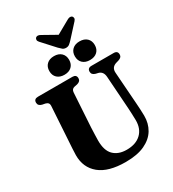

<svg xmlns="http://www.w3.org/2000/svg" viewBox="-252 -1214 1235 1367"><g transform="rotate(-30 366.0 -530.5)"><path d="M578 -306 559.5 -576Q556.5 -621.5 519.5 -631.5L500 -636Q469.5 -644.5 469.5 -670Q469.5 -700 502.5 -700H684.5Q717 -700 717 -670Q717 -645.5 687 -636.5L668 -631Q622.5 -618 626 -571.5L645 -308Q647 -282 648.2 -257Q649.5 -232 650 -205Q650.5 -142 621 -92.2Q591.5 -42.5 530 -13.5Q468.5 15.5 372.5 15.5Q231 15.5 159.2 -43.5Q87.5 -102.5 88 -204Q88 -223.5 90.2 -257.5Q92.5 -291.5 94.5 -325L111.5 -598Q113 -624.5 83.5 -631.5L60 -636Q29 -643.5 29 -670Q29 -700 62.5 -700H345Q378 -700 378 -670Q378 -644.5 347.5 -636.5L323 -631.5Q299 -626 297.5 -598.5L280.5 -322Q279 -289.5 278.2 -262.8Q277.5 -236 277 -216.5Q276.5 -133.5 315.2 -95Q354 -56.5 422 -56.5Q497.5 -56.5 540 -96.8Q582.5 -137 582 -207.5Q581.5 -241.5 580.2 -263.8Q579 -286 578 -306ZM305 -740.5Q267.5 -740.5 245.5 -761Q223.5 -781.5 223.5 -817Q223.5 -852 245.5 -872.8Q267.5 -893.5 305 -893.5Q342.5 -893.5 364.2 -872.8Q386 -852 386 -817Q386 -782 364.2 -761.2Q342.5 -740.5 305 -740.5ZM514.5 -740.5Q477.5 -740.5 455.5 -761Q433.5 -781.5 433.5 -817Q433.5 -852 455.5 -872.8Q477.5 -893.5 514.5 -893.5Q553 -893.5 575 -872.8Q597 -852 597 -817Q597 -782 575 -761.2Q553 -740.5 514.5 -740.5ZM462 -932Q449 -918 438 -909.5Q427 -901 410.5 -901Q394 -901 383.2 -909.5Q372.5 -918 359 -932L264.5 -1035.5Q254.5 -1046.5 255.2 -1056.2Q256 -1066 261.5 -1071.5Q276.5 -1084.5 302 -1069L410.5 -1008L519 -1069Q544.5 -1084 559.5 -1071.5Q565 -1066 565.8 -1056.2Q566.5 -1046.5 556.5 -1035.5Z"/></g></svg>

Font: Fraunces 72pt Soft
Style: Bold
Weight: 700
Version: Version 1.000;[b76b70a41]